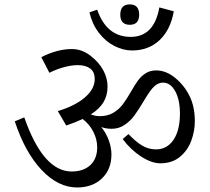

<svg xmlns="http://www.w3.org/2000/svg" viewBox="-20 -849 949 869"><path d="M524.4 -782.7Q524.4 -829.1 567.4 -829.1Q609.9 -829.1 609.9 -782.7Q609.9 -736.8 567.4 -736.8Q524.4 -736.8 524.4 -782.7ZM384.8 -793 419.9 -805.2Q462.4 -682.1 571.3 -682.1Q677.7 -682.1 701.2 -815.4L766.6 -797.9Q752 -714.4 702.4 -667.5Q652.8 -620.6 577.6 -620.6Q537.6 -620.6 497.8 -640.9Q458 -661.1 427.7 -700.2Q397.5 -739.3 384.8 -793ZM861.8 -300.8Q861.8 -254.4 845.2 -210.7Q828.6 -167 793.5 -138.4Q758.3 -109.9 705.6 -109.9Q665.5 -109.9 617.9 -141.1Q570.3 -172.4 535.2 -219.7L561.5 -242.2Q591.8 -210 621.3 -191.4Q650.9 -172.9 686 -172.9Q736.3 -172.9 765.4 -216.3Q794.4 -259.8 794.4 -334.5Q794.4 -397.5 772.9 -436.3Q751.5 -475.1 717.3 -475.1Q697.3 -475.1 678.7 -458.7Q660.2 -442.4 627.9 -387.2Q604.5 -348.1 586.7 -324.2Q568.8 -300.3 543.2 -283.2Q517.6 -266.1 484.9 -266.1Q459.5 -266.1 438.5 -273.9Q460.9 -246.1 472.7 -213.1Q484.4 -180.2 484.4 -149.9Q484.4 -83 441.7 -41.7Q398.9 -0.5 328.6 -0.5Q243.2 -0.5 168.2 -79.8Q93.3 -159.2 46.9 -299.8L89.8 -317.9Q175.3 -72.8 304.2 -72.8Q357.9 -72.8 388.9 -101.8Q419.9 -130.9 419.9 -182.1Q419.9 -218.3 402.3 -252.7Q384.8 -287.1 354 -310.5Q322.3 -295.4 279.8 -280.8L241.7 -346.2Q320.8 -370.1 364.7 -408.4Q408.7 -446.8 408.7 -490.7Q408.7 -523.9 387.9 -539.1Q367.2 -554.2 332.5 -554.2Q302.2 -554.2 267.6 -544.4Q232.9 -534.7 203.6 -519.5L167 -590.3Q238.8 -627 305.2 -627Q350.6 -627 389.4 -596.9Q428.2 -566.9 447.5 -530.8Q466.8 -494.6 466.8 -457Q466.8 -417.5 448.5 -386.7Q430.2 -356 391.1 -331.1Q412.6 -323.2 430.7 -323.2Q467.3 -323.2 492.9 -338.6Q518.6 -354 535.2 -376Q551.8 -397.9 572.8 -434.1Q591.3 -466.8 605.2 -485.6Q619.1 -504.4 639.2 -517.3Q659.2 -530.3 687 -530.3Q731.4 -530.3 772.7 -496.6Q814 -462.9 837.9 -414.6Q861.8 -366.2 861.8 -300.8Z"/></svg>

Font: Noto Serif Devanagari
Style: Regular
Weight: 400
Designer: Monotype Design Team
Foundry: Monotype Imaging Inc.
Version: Version 1.01